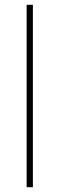

<svg xmlns="http://www.w3.org/2000/svg" viewBox="-20 -780 247 800"><path d="M117 0V-760H91V0Z"/></svg>

Font: Noto Sans Ethiopic Thin
Style: Regular
Weight: 100
Designer: Monotype Design Team
Foundry: Monotype Imaging Inc.
Version: Version 2.102